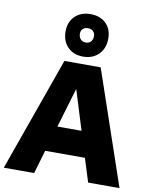

<svg xmlns="http://www.w3.org/2000/svg" viewBox="-111 -1075 914 1152"><g transform="rotate(10 345.5 -499.0)"><path d="M345 -739Q287 -739 251.5 -775Q216 -811 216 -870Q216 -928 252 -963Q288 -998 347 -998Q405 -998 440.5 -963.5Q476 -929 476 -872Q476 -812 440 -775.5Q404 -739 345 -739ZM347 -825Q366 -825 377.5 -837.5Q389 -850 389 -870Q389 -889 377 -900.5Q365 -912 345 -912Q326 -912 314.5 -901Q303 -890 303 -872Q303 -851 315 -838Q327 -825 347 -825ZM-7 0 240 -694H461L698 0H507L462 -143H220L178 0ZM267 -299H414L339 -541Z"/></g></svg>

Font: Cantarell Extra Bold
Style: Regular
Weight: 800
Designer: Dave Crossland, Nikolaus Waxweiler, Florian Fecher, Jacques Le Bailly, Eben Sorkin, Alexei Vanyashin, Alexios Zavras, Em
Version: Version 0.303